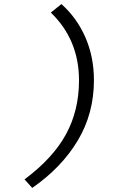

<svg xmlns="http://www.w3.org/2000/svg" viewBox="-20 -752 640 948"><path d="M139.2 175.8 101.1 133.8Q241.7 28.8 305.9 -89.1Q370.1 -207 370.1 -355Q370.1 -555.7 231 -689.9L283.2 -731.9Q359.9 -663.6 401.9 -566.9Q443.8 -470.2 443.8 -356Q443.8 -191.4 363.8 -57.9Q283.7 75.7 139.2 175.8Z"/></svg>

Font: Office Code Pro D Italic
Style: Regular
Weight: 400
Italic angle: -9°
Designer: Nathan Rutzky & Paul D. Hunt
Foundry: Adobe Systems Incorporated
Version: Version 1.004;PS 001.004;hotconv 1.0.70;makeotf.lib2.5.58329